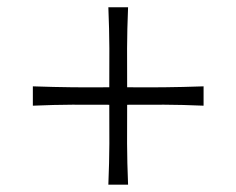

<svg xmlns="http://www.w3.org/2000/svg" viewBox="-20 -564 638 519"><path d="M68.8 -278.3V-330.6Q127 -328.6 175.5 -328.1Q224.1 -327.6 275.4 -328.1Q275.9 -382.8 275.6 -433.3Q275.4 -483.9 272.9 -544.4H326.2Q323.7 -483.9 323.5 -433.3Q323.2 -382.8 323.7 -328.1Q375 -327.6 423.8 -328.1Q472.7 -328.6 530.3 -330.6V-278.3Q472.7 -280.8 423.8 -281Q375 -281.2 323.7 -280.8Q323.2 -226.1 323.5 -176Q323.7 -126 326.2 -64.9H272.9Q275.4 -125.5 275.6 -175.8Q275.9 -226.1 275.4 -280.8Q224.1 -281.2 175.5 -281Q127 -280.8 68.8 -278.3Z"/></svg>

Font: Pinar-DS2-FD Light
Style: Regular
Weight: 300
Designer: Amin Abedi
Version: Version 2.000